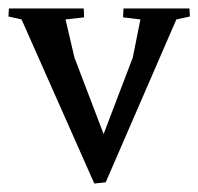

<svg xmlns="http://www.w3.org/2000/svg" viewBox="-28 -419 469 454"><path d="M222 12 195 15 23 -373 -8 -380 -7 -399H170L171 -378L127 -373L148 -283L217 -102L286 -283L304 -373L263 -378L264 -399H420L421 -380L389 -373Z"/></svg>

Font: Balthazar
Style: Regular
Weight: 400
Designer: Dario Manuel Muhafara
Foundry: Dario Manuel Muhafara
Version: Version 1.000